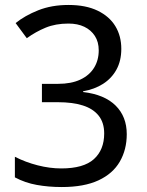

<svg xmlns="http://www.w3.org/2000/svg" viewBox="-20 -744 591 774"><path d="M229 10Q176 10 128.5 1.5Q81 -7 40 -29V-112Q83 -90 132 -77.5Q181 -65 227 -65Q317 -65 358.5 -102.5Q400 -140 400 -206Q400 -250 377.5 -278Q355 -306 313.5 -319Q272 -332 214 -332H149V-406H214Q267 -406 303.5 -423Q340 -440 359 -470.5Q378 -501 378 -541Q378 -575 362.5 -599Q347 -623 320 -636Q293 -649 256 -649Q204 -649 164 -632.5Q124 -616 88 -590L43 -651Q80 -681 134 -702.5Q188 -724 256 -724Q326 -724 373.5 -701Q421 -678 445 -638.5Q469 -599 469 -547Q469 -499 449.5 -463.5Q430 -428 395.5 -406Q361 -384 315 -376V-373Q401 -363 446 -318.5Q491 -274 491 -203Q491 -141 463 -92.5Q435 -44 377 -17Q319 10 229 10Z"/></svg>

Font: ugurmukhi15
Style: Book
Weight: 400
Designer: Jelle Bosma - Monotype Design Team
Foundry: Monotype Imaging Inc.
Version: Version 2.003